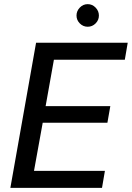

<svg xmlns="http://www.w3.org/2000/svg" viewBox="-20 -906 636 926"><path d="M30 0 154 -700H596L582 -618H240L200 -394H512L498 -314H186L144 -82H486L472 0ZM403 -777Q381 -777 365 -793Q349 -809 349 -831Q349 -853 365 -869.5Q381 -886 403 -886Q425 -886 441 -869.5Q457 -853 457 -831Q457 -809 441 -793Q425 -777 403 -777Z"/></svg>

Font: DM Sans 9pt Medium
Style: Italic
Weight: 500
Italic angle: -10°
Version: Version 4.004;gftools[0.9.30]